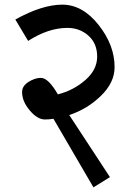

<svg xmlns="http://www.w3.org/2000/svg" viewBox="-20 -692 565 826"><path d="M46 -608Q161 -672 248 -672Q335 -672 404 -585Q473 -498 473 -403Q473 -337 414.5 -280Q356 -223 278 -197L453 70L382 114L210 -181Q192 -178 173 -178Q141 -178 108 -217Q75 -256 75 -296Q75 -322 102.5 -339.5Q130 -357 156 -357Q188 -357 229 -286Q296 -303 347 -347.5Q398 -392 398 -448.5Q398 -505 360.5 -538.5Q323 -572 270 -572Q188 -572 101 -516Z"/></svg>

Font: Halant SemiBold
Style: Regular
Weight: 600
Designer: Hitesh Malaviya (Devanagari), Satya Rajpurohit (Latin)
Foundry: Indian Type Foundry
Version: Version 1.101;PS 1.0;hotconv 1.0.78;makeotf.lib2.5.61930; tt